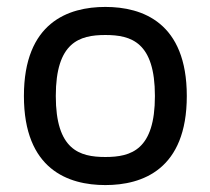

<svg xmlns="http://www.w3.org/2000/svg" viewBox="-20 -526 607 554"><path d="M284 -506C177 -506 49 -461 49 -249C49 -37 177 8 284 8C391 8 519 -37 519 -249C519 -461 391 -506 284 -506ZM284 -73C209 -73 141 -94 141 -249C141 -404 209 -425 284 -425C359 -425 427 -404 427 -249C427 -94 359 -73 284 -73Z"/></svg>

Font: Maven Pro
Style: Medium
Weight: 500
Designer: Joe Prince
Foundry: Joe Prince
Version: Version 1.003